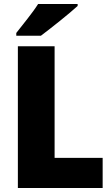

<svg xmlns="http://www.w3.org/2000/svg" viewBox="-20 -947 566 967"><path d="M371 -917V-927H172C144 -882 95 -824 62 -781V-767H186C238 -806 331 -880 371 -917ZM70 0H497V-152H255V-714H70Z"/></svg>

Font: Noto Sans Sinhala SemiCondensed Black
Style: Regular
Weight: 900
Width: 4
Designer: Jelle Bosma - Monotype Design Team
Foundry: Monotype Imaging Inc.
Version: Version 2.006